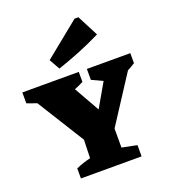

<svg xmlns="http://www.w3.org/2000/svg" viewBox="-170 -920 907 1026"><g transform="rotate(-20 283.0 -407.0)"><path d="M113 0V-57Q133 -66 154 -73Q175 -80 196 -85L199 -189L32 -457L-24 -477V-539H297V-482Q272 -469 246 -459L328 -314L405 -448L343 -477V-539H590V-482Q569 -468 547 -457L373 -189V-81L458 -64V0ZM206 -591 172 -651 373 -814H395L457 -694Q395 -663 333 -638Q271 -613 206 -591Z"/></g></svg>

Font: Piazzolla SC ExtraBold
Style: Regular
Weight: 800
Designer: Juan Pablo del Peral
Foundry: Huerta Tipografica
Version: Version 1.330